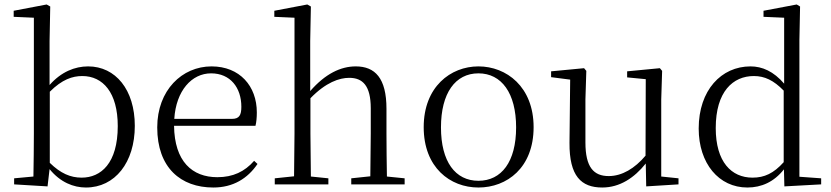

<svg xmlns="http://www.w3.org/2000/svg" viewBox="-20 -822 3707 856"><path d="M363 14C493 14 581 -98 581 -261C581 -422 495 -526 373 -526C314 -526 253 -502 201 -443V-639L204 -793L188 -802L41 -774V-747L131 -743V-227C131 -173 130 -90 129 -35L43 -27V0L192 9L201 -68C249 -9 308 14 363 14ZM202 -413C257 -468 303 -483 347 -483C439 -483 505 -409 505 -260C505 -94 430 -30 344 -30C294 -30 250 -49 202 -96Z M931 14C1019 14 1084 -26 1128 -91L1113 -105C1071 -57 1019 -32 949 -32C837 -32 758 -102 756 -261H1119C1123 -277 1125 -297 1125 -321C1125 -438 1049 -526 923 -526C792 -526 681 -420 681 -254C681 -74 786 14 931 14ZM757 -292C765 -418 835 -495 921 -495C1007 -495 1056 -431 1056 -346C1056 -309 1047 -292 1014 -292Z M1630 0H1784V-27L1705 -35C1704 -90 1703 -172 1703 -227V-337C1703 -474 1652 -526 1566 -526C1499 -526 1430 -493 1363 -416V-639L1366 -793L1350 -802L1203 -774V-747L1293 -743V-227L1291 -36L1205 -27V0H1444V-27L1366 -35L1364 -227V-384C1433 -455 1493 -475 1537 -475C1597 -475 1633 -440 1633 -339V-227L1631 -36L1546 -27V0Z M2113 14C2240 14 2359 -74 2359 -255C2359 -435 2238 -526 2113 -526C1989 -526 1869 -435 1869 -255C1869 -75 1987 14 2113 14ZM2113 -16C2010 -16 1946 -101 1946 -254C1946 -407 2010 -495 2113 -495C2216 -495 2281 -407 2281 -254C2281 -101 2216 -16 2113 -16Z M2861 9 3005 0V-27L2928 -35V-379L2932 -506L2922 -518L2776 -504V-477L2859 -469L2858 -128C2810 -71 2753 -37 2694 -37C2627 -37 2590 -76 2590 -187V-379L2594 -506L2584 -518L2437 -504V-478L2522 -467L2519 -185C2518 -37 2571 14 2665 14C2743 14 2808 -29 2859 -93Z M3477 9 3641 0V-27L3544 -34V-643L3547 -793L3532 -802L3384 -774V-747L3476 -743V-449C3429 -504 3378 -526 3326 -526C3196 -526 3095 -420 3095 -249C3095 -93 3185 14 3312 14C3375 14 3431 -11 3475 -67ZM3474 -99C3429 -49 3388 -30 3335 -30C3241 -30 3171 -100 3171 -251C3171 -414 3248 -483 3341 -483C3389 -483 3429 -464 3474 -418Z"/></svg>

Font: Source Han Serif CN Light
Style: Regular
Weight: 300
Designer: Ryoko NISHIZUKA 西塚涼子 (kana & ideographs); Frank Grießhammer (Latin, Greek & Cyrillic); Wenlong ZHANG 张文龙 (bopomofo); San
Foundry: Adobe
Version: Version 2.003;hotconv 1.1.1;makeotfexe 2.6.0